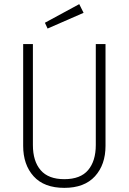

<svg xmlns="http://www.w3.org/2000/svg" viewBox="-20 -897 622 928"><path d="M490 -192Q490 -101 439 -45Q388 11 291 11Q193 11 142.5 -45Q92 -101 92 -192V-684H139V-196Q139 -118 176.5 -74.5Q214 -31 291 -31Q369 -31 406 -75Q443 -119 443 -196V-684H490ZM363 -877 384 -835 210 -759 197 -787Z"/></svg>

Font: Fira Sans Condensed ExtraLight
Style: Regular
Weight: 275
Width: 3
Designer: Carrois Corporate & Edenspiekermann AG
Foundry: Carrois Corporate GbR & Edenspiekermann AG
Version: Version 4.203